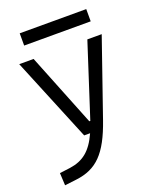

<svg xmlns="http://www.w3.org/2000/svg" viewBox="-165 -783 916 1115"><g transform="rotate(-20 293.0 -225.5)"><path d="M40.5 234.4 113.3 225.6C241.2 210 312.5 140.1 377 -45.9L540.5 -517.6H451.7L307.1 -70.3C306.6 -69.3 306.2 -67.9 306.2 -66.9H299.8L119.6 -517.6H30.8L243.7 0H280.3C236.8 97.2 183.6 137.7 101.6 149.4L36.6 157.7ZM94.7 -609.4H505.9V-685.1H94.7Z"/></g></svg>

Font: Cascadia Mono PL SemiLight
Style: Regular
Weight: 350
Monospace: yes
Designer: Aaron Bell
Foundry: Saja Typeworks
Version: Version 2404.023